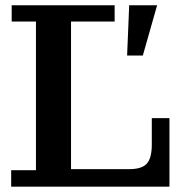

<svg xmlns="http://www.w3.org/2000/svg" viewBox="-20 -702 700 722"><path d="M458 -493.2 465.8 -682.1H570.8L517.1 -493.2ZM22 0V-62H115.2V-621.1H23.9V-682.1H411.1V-621.1H247.1V-65.9H465.8Q513.2 -65.9 532 -86.7Q550.8 -107.4 550.8 -158.2V-257.8H617.2V0Z"/></svg>

Font: Montagu Slab 144pt Medium
Style: Regular
Weight: 500
Designer: Florian Karsten
Foundry: Florian Karsten
Version: Version 1.000